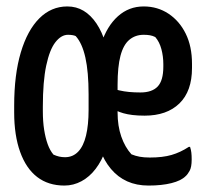

<svg xmlns="http://www.w3.org/2000/svg" viewBox="-20 -565 640 596"><path d="M189 -545Q217 -545 239.5 -531.5Q262 -518 279.5 -492Q297 -466 308 -429H294Q312 -484 346 -514.5Q380 -545 426 -545Q469 -545 503 -522.5Q537 -500 556.5 -460.5Q576 -421 576 -367V-354Q576 -282 537 -244Q498 -206 429 -206Q408 -206 391.5 -208Q375 -210 363 -213.5Q351 -217 342.5 -221Q334 -225 329 -230H315V-294Q335 -288 350 -284.5Q365 -281 381 -279.5Q397 -278 416 -278Q452 -278 469.5 -296.5Q487 -315 487 -358V-366Q487 -390 481 -412.5Q475 -435 462 -450Q454 -454 445.5 -455.5Q437 -457 426 -457Q400 -457 381.5 -441.5Q363 -426 354 -392Q345 -358 345 -302V-216Q345 -174 356.5 -141Q368 -108 388 -86Q400 -81 413.5 -78.5Q427 -76 445 -76Q485 -76 512.5 -84Q540 -92 566 -109H570Q573 -100 574 -91Q575 -82 575 -70Q575 -46 568.5 -34.5Q562 -23 556 -18Q542 -4 512 3.5Q482 11 441 11Q404 11 375 -2Q346 -15 324.5 -40.5Q303 -66 291 -100H308Q296 -66 277 -41Q258 -16 233 -2.5Q208 11 180 11Q130 11 95.5 -15.5Q61 -42 42.5 -93.5Q24 -145 24 -216V-237Q24 -333 44.5 -402Q65 -471 102 -508Q139 -545 189 -545ZM113 -220Q113 -188 117 -162.5Q121 -137 128 -117.5Q135 -98 146 -85Q155 -81 163.5 -79Q172 -77 182 -77Q206 -77 222.5 -94Q239 -111 247 -144Q255 -177 255 -224V-272Q255 -342 245 -386.5Q235 -431 215 -453Q211 -455 204.5 -456Q198 -457 191 -457Q170 -457 152 -434Q134 -411 123.5 -361.5Q113 -312 113 -234Z"/></svg>

Font: Recursive Monospace Casual Medium
Style: Regular
Weight: 500
Version: Version 1.047